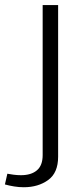

<svg xmlns="http://www.w3.org/2000/svg" viewBox="-90 -518 336 770"><path d="M-70.3 221.7 -60.5 178.7Q-50.8 180.7 -35.9 182.6Q-21 184.6 -5.9 184.6Q35.2 184.6 58.1 165Q81.1 145.5 81.1 104V-497.6H143.1V110.4Q143.1 175.3 103 204.1Q63 232.9 5.4 232.9Q-14.2 232.9 -33.4 229.7Q-52.7 226.6 -70.3 221.7Z"/></svg>

Font: Estedad-FD Light
Style: Regular
Weight: 300
Designer: Amin Abedi
Version: Version 7.3